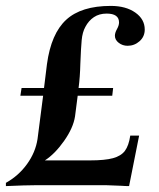

<svg xmlns="http://www.w3.org/2000/svg" viewBox="-22 -627 538 650"><path d="M105 -156 124 -303H47L51 -329H127L137 -410Q151 -513 202 -560Q253 -607 353 -607Q404 -607 436 -584.5Q468 -562 468 -527Q468 -503 450.5 -487.5Q433 -472 410 -472Q393 -472 380 -482Q367 -492 367 -506Q367 -516 374 -528.5Q381 -541 381 -551Q381 -581 339 -581Q314 -581 296 -569Q278 -557 267 -536Q257 -518 254.5 -491Q252 -464 250 -411Q249 -367 244 -329H361L358 -303H241L232 -233Q226 -194 195 -150Q164 -106 130 -84H283Q333 -84 360.5 -91.5Q388 -99 401 -116.5Q414 -134 419 -168H449L415 3Q401 3 390 2L338 0H98Q66 0 -2 3V-8Q41 -32 69.5 -71.5Q98 -111 105 -156Z"/></svg>

Font: Unna Medium
Style: Italic
Weight: 500
Italic angle: -8.05°
Designer: Jorge de Buen Unna
Foundry: Omnibus-Type
Version: Version 2.008